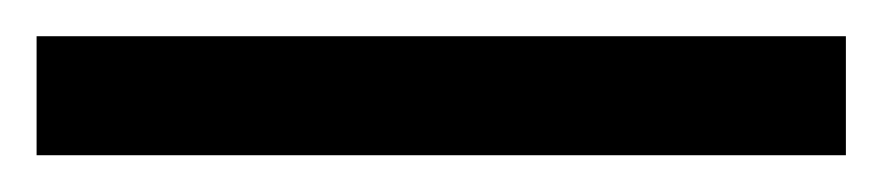

<svg xmlns="http://www.w3.org/2000/svg" viewBox="-22 -20 487 106"><path d="M445 0V65.7H-1.8V0Z"/></svg>

Font: Inter Light BETA
Style: Regular
Weight: 300
Designer: Rasmus Andersson
Foundry: rsms
Version: Version 3.011;git-f93a4a705